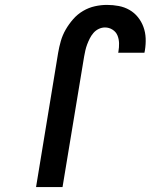

<svg xmlns="http://www.w3.org/2000/svg" viewBox="-20 -763 640 783"><path d="M127 0 217 -547Q221 -571 228 -595.5Q235 -620 248 -642.5Q261 -665 278.5 -685Q296 -705 319 -718.5Q342 -732 367 -737.5Q392 -743 416 -743Q441 -743 464.5 -738.5Q488 -734 508 -722.5Q528 -711 542.5 -693Q557 -675 565 -653Q573 -631 574 -607Q575 -583 571 -558L569 -548H462L463 -553Q466 -570 465.5 -587Q465 -604 459 -618.5Q453 -633 439 -642Q425 -651 408 -651Q395 -651 382.5 -645Q370 -639 361 -628.5Q352 -618 346 -606Q340 -594 335.5 -582Q331 -570 328 -557Q325 -544 323 -532L235 0Z"/></svg>

Font: Iosevka SmBd Ex Obl
Style: Regular
Weight: 600
Width: 7
Italic angle: -9°
Monospace: yes
Designer: Belleve Invis
Foundry: Belleve Invis
Version: Version 32.5.0; ttfautohint (v1.8.4)